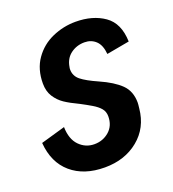

<svg xmlns="http://www.w3.org/2000/svg" viewBox="-117 -603 628 695"><g transform="rotate(-20 197.0 -256.0)"><path d="M-13 -151 81 -178Q82 -131 106 -106.5Q130 -82 164 -82Q197 -82 221 -103Q245 -124 245 -160Q245 -178 234.5 -190.5Q224 -203 204.5 -214.5Q185 -226 164 -237Q130 -253 110 -266.5Q90 -280 76.5 -301Q63 -322 63 -352Q63 -407 90 -445.5Q117 -484 160 -503Q203 -522 250 -522Q316 -522 360.5 -491Q405 -460 407 -389L319 -373Q316 -408 298.5 -424.5Q281 -441 255 -441Q225 -441 202 -424Q179 -407 174 -375Q173 -372 173 -366Q173 -341 193 -325Q213 -309 256 -290Q308 -267 335 -240.5Q362 -214 362 -170Q362 -164 360 -148Q353 -76 300.5 -33Q248 10 171 10Q91 10 42 -32Q-7 -74 -13 -151Z"/></g></svg>

Font: Decalotype SemiBold Italic
Style: Regular
Weight: 600
Italic angle: -12°
Designer: Alfredo Marco Pradil
Foundry: Alfredo Marco Pradil
Version: Version 1.0